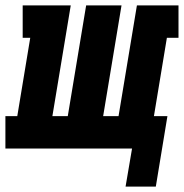

<svg xmlns="http://www.w3.org/2000/svg" viewBox="-53 -550 681 711"><path d="M524 141H412L436 0H-33V-120H11L59 -410H31V-530H209L141 -120H198L266 -530H397L329 -120H386L454 -530H608V-410H565L517 -120H567Z"/></svg>

Font: Iosevka Slab HvExObl
Style: Regular
Weight: 900
Width: 7
Italic angle: -9°
Monospace: yes
Designer: Belleve Invis
Foundry: Belleve Invis
Version: Version 11.1.1; ttfautohint (v1.8.3)